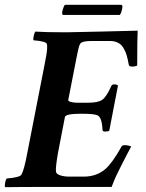

<svg xmlns="http://www.w3.org/2000/svg" viewBox="-29 -776 608 799"><path d="M469.7 -713.9H232.4Q229.5 -716.8 229.5 -722.7Q229.5 -728.5 234.1 -742.2Q238.8 -755.9 242.2 -755.9H475.6Q477.1 -755.9 478.8 -753.9Q480.5 -752 480.5 -749Q480.5 -743.2 477.5 -731.4Q474.6 -719.7 469.7 -713.9ZM247.1 -641.6Q269 -641.6 398.2 -644.8Q527.3 -647.9 543.9 -648.4Q542 -615.7 542 -503.9Q537.1 -499 519.5 -499Q508.3 -499 506.8 -506.8Q502.9 -529.8 498.3 -545.4Q493.7 -561 485.1 -575.9Q476.6 -590.8 462.2 -598.1Q447.8 -605.5 427.7 -605.5H352.5Q312 -605.5 304.7 -593.8Q302.7 -590.3 301 -586.2Q299.3 -582 297.9 -575.4Q296.4 -568.8 295.4 -564.7Q294.4 -560.5 292.2 -549.8Q290 -539.1 289.1 -534.2L254.9 -359.4Q254.4 -356.4 259.5 -354Q264.6 -351.6 273.4 -350.1Q282.2 -348.6 292 -348.6H339.8Q379.9 -348.6 397.2 -361.3Q414.6 -374 433.6 -417Q436.5 -424.8 445.3 -424.8Q458.5 -424.8 461.9 -419.9L425.8 -232.4Q421.9 -228.5 408.2 -228.5Q397.5 -228.5 397.5 -236.3Q395.5 -286.6 377 -295.9Q363.3 -302.7 309.6 -302.7Q243.7 -302.7 241.2 -289.1L211.9 -137.7Q201.2 -74.2 204.1 -60.5Q206.1 -51.3 222.4 -46.1Q238.8 -41 258.8 -41H319.3Q373.5 -41 410.2 -73.2Q439 -98.6 476.6 -166Q479.5 -171.9 491.2 -171.9Q498 -171.9 506.6 -169.9Q515.1 -168 516.6 -166Q514.6 -162.6 499.8 -134Q484.9 -105.5 479.5 -94.7Q474.1 -84 463.4 -62.3Q452.6 -40.5 446.3 -25.4Q439.9 -10.3 435.5 2H117.2Q89.8 2 61.3 2.2Q32.7 2.4 14.2 2.7Q-4.4 2.9 -7.8 2.9Q-10.3 -1.5 -7.8 -14.9Q-5.4 -28.3 -1 -33.2Q54.2 -37.6 60.5 -49.8Q71.8 -69.8 85 -141.6L155.3 -501Q156.2 -505.9 158.4 -517.8Q160.6 -529.8 161.6 -534.4Q162.6 -539.1 164.1 -548.3Q165.5 -557.6 166 -562Q166.5 -566.4 167 -573Q167.5 -579.6 167.2 -584.2Q167 -588.9 166 -592.8Q164.1 -604 110.4 -608.4Q108.4 -613.3 111.3 -626.7Q114.3 -640.1 118.2 -644.5Q158.2 -641.6 247.1 -641.6Z"/></svg>

Font: Crimson
Style: BoldItalic
Weight: 700
Italic angle: -11°
Version: Version 0.8